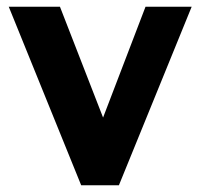

<svg xmlns="http://www.w3.org/2000/svg" viewBox="-20 -550 595 570"><path d="M412 -530 286 -201 158 -530H6L221 0H333L549 -530Z"/></svg>

Font: Cheyenne Sans
Style: Bold
Weight: 700
Designer: The Public Sans project authors (U.S. Web Design System), Libre Franklin designed by Pablo Impallari and Rodrigo Fuenzal
Foundry: The Cheyenne Sans Project Authors
Version: Version 2.007